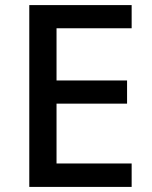

<svg xmlns="http://www.w3.org/2000/svg" viewBox="-20 -734 597 754"><path d="M497 0H95V-714H497V-623H202V-418H479V-327H202V-92H497Z"/></svg>

Font: Noto Sans Tai Tham Medium
Style: Regular
Weight: 500
Designer: Monotype Design Team 2013. Revised by David WIlliams 2020
Foundry: Monotype Imaging Inc.
Version: Version 2.002; ttfautohint (v1.8.4.7-5d5b)